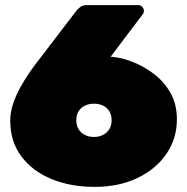

<svg xmlns="http://www.w3.org/2000/svg" viewBox="-20 -720 732 750"><path d="M350 10Q256 10 181.5 -20.5Q107 -51 63.5 -109Q20 -167 20 -249Q20 -281 31 -314Q42 -347 58.5 -377Q75 -407 91 -430.5Q107 -454 117 -467L280 -680Q284 -685 293.5 -692.5Q303 -700 319 -700H520Q529 -700 535.5 -693.5Q542 -687 542 -678Q542 -674 541 -670.5Q540 -667 538 -665L412 -498Q414 -498 416 -498Q418 -498 419 -498Q455 -495 498.5 -478Q542 -461 581.5 -431Q621 -401 646 -357Q671 -313 671 -254Q671 -179 630 -119Q589 -59 516.5 -24.5Q444 10 350 10ZM347 -185Q366 -185 381.5 -192.5Q397 -200 406.5 -214.5Q416 -229 416 -250Q416 -271 407 -285.5Q398 -300 382.5 -307.5Q367 -315 347 -315Q328 -315 312 -307.5Q296 -300 287 -285.5Q278 -271 278 -250Q278 -229 287.5 -214.5Q297 -200 312.5 -192.5Q328 -185 347 -185Z"/></svg>

Font: Rubik Black
Style: Regular
Weight: 900
Designer: Hubert and Fischer
Foundry: Hubert and Fischer
Version: Version 2.300;gftools[0.9.30]